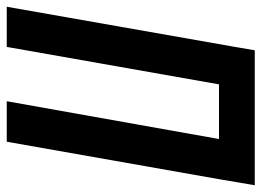

<svg xmlns="http://www.w3.org/2000/svg" viewBox="-137 -652 775 569"><g transform="rotate(90 250.5 -367.5)"><path d="M-14 0 106 -682 115 -735H515L497 -629L386 0H266L378 -629H216L105 0Z"/></g></svg>

Font: Iosevka SS08
Style: Bold Italic
Weight: 700
Italic angle: -10°
Monospace: yes
Designer: Belleve Invis
Foundry: Belleve Invis
Version: 2.1.0; ttfautohint (v1.8.2)